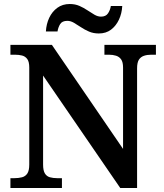

<svg xmlns="http://www.w3.org/2000/svg" viewBox="-20 -938 818 958"><path d="M32 0V-49H52Q73 -49 90 -53.5Q107 -58 116.5 -72.5Q126 -87 126 -117V-601Q126 -630 116 -643.5Q106 -657 90 -661Q74 -665 55 -665H32V-714H239L594 -195V-601Q594 -628 584.5 -641.5Q575 -655 559 -660Q543 -665 524 -665H501V-714H758V-665H734Q714 -665 698 -659.5Q682 -654 673 -640Q664 -626 664 -597V0H580L195 -561V-117Q195 -87 204 -72.5Q213 -58 229 -53.5Q245 -49 265 -49H289V0ZM473 -771Q446 -771 424 -780.5Q402 -790 383.5 -802.5Q365 -815 348.5 -824.5Q332 -834 316 -834Q290 -834 280 -817.5Q270 -801 267 -781H209Q211 -818 225.5 -849Q240 -880 266 -899Q292 -918 328 -918Q355 -918 376.5 -908.5Q398 -899 416.5 -886.5Q435 -874 451.5 -864.5Q468 -855 484 -855Q508 -855 519 -871.5Q530 -888 533 -908H590Q588 -871 573.5 -840Q559 -809 534 -790Q509 -771 473 -771Z"/></svg>

Font: Noto Serif Khmer SemiBold
Style: Regular
Weight: 600
Version: Version 2.003